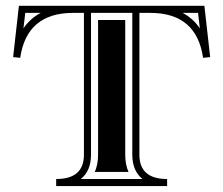

<svg xmlns="http://www.w3.org/2000/svg" viewBox="-20 -629 755 649"><path d="M597.4 -585.4Q632.8 -566.7 655.5 -533.2L649.4 -585.4ZM427.2 -585.4H287.6V-106Q287.6 -51.5 253.2 -23.9H461.7Q427.2 -51.5 427.2 -106ZM117.4 -585.4H65.4L59.3 -533.2Q82 -566.7 117.4 -585.4ZM43.9 -609.4H670.9L690.4 -436L666.5 -433.6Q644.3 -585.4 488.3 -585.4H451.2V-106Q451.2 -23.9 544.9 -23.9V0H169.9V-23.9Q263.7 -23.9 263.7 -106V-585.4H226.6Q70.6 -585.4 48.3 -433.6L24.4 -436ZM403.3 -561.5V-106Q403.3 -73.2 414.3 -47.9H300.5Q311.5 -73.2 311.5 -106V-561.5Z"/></svg>

Font: itsadzokeS01
Style: Regular
Weight: 600
Width: 6
Version: Version 0.46